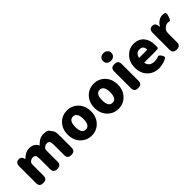

<svg xmlns="http://www.w3.org/2000/svg" viewBox="207 -2024 3231 3231"><g transform="rotate(-45 1822.5 -408.5)"><path d="M156 0Q72 0 72 -84V-487Q72 -569 143 -575Q215 -582 229 -502Q230 -497 231.5 -497Q233 -497 250 -514Q275 -539 308 -558Q353 -583 406 -583Q517 -583 560 -494Q562 -489 565 -493Q606 -534 641 -555Q688 -583 740 -583Q830 -583 851 -555Q876 -521 901 -486Q918 -462 918 -352V-84Q918 0 834 0H824Q740 0 740 -84V-330Q740 -388 725 -409.5Q710 -431 675 -431Q634 -431 601 -397Q584 -380 584 -356V-84Q584 0 500 0H490Q406 0 406 -84V-330Q406 -387 390.5 -409Q375 -431 340 -431Q298 -431 267 -398Q250 -380 250 -356V-84Q250 0 166 0Z M1110 -65Q1025 -149 1025 -284.5Q1025 -420 1110 -505Q1190 -583 1304 -583Q1418 -583 1497 -505Q1582 -420 1582 -284.5Q1582 -149 1497 -65Q1418 14 1304 14Q1190 14 1110 -65ZM1400 -285Q1400 -358 1377 -397Q1352 -439 1304 -439Q1207 -439 1207 -284.5Q1207 -130 1303.5 -130Q1400 -130 1400 -285Z M1747 -65Q1662 -149 1662 -284.5Q1662 -420 1747 -505Q1827 -583 1941 -583Q2055 -583 2134 -505Q2219 -420 2219 -284.5Q2219 -149 2134 -65Q2055 14 1941 14Q1827 14 1747 -65ZM2037 -285Q2037 -358 2014 -397Q1989 -439 1941 -439Q1844 -439 1844 -284.5Q1844 -130 1940.5 -130Q2037 -130 2037 -285Z M2415 0Q2331 0 2331 -84V-485Q2331 -569 2415 -569H2425Q2509 -569 2509 -485V-84Q2509 0 2425 0ZM2419.5 -648Q2375 -648 2348 -673Q2321 -698 2321 -739.5Q2321 -781 2348 -806Q2375 -831 2419.5 -831Q2464 -831 2491.5 -806Q2519 -781 2519 -739.5Q2519 -698 2491.5 -673Q2464 -648 2419.5 -648Z M2910 14Q2783 14 2704 -65Q2620 -147 2620 -285Q2620 -418 2704 -503Q2782 -583 2890 -583Q3008 -583 3074 -504Q3134 -431 3134 -309Q3134 -260 3130 -246Q3126 -232 3049 -232H2797Q2792 -232 2793 -227Q2815 -122 2934 -122Q2993 -122 3022.5 -139.5Q3052 -157 3086 -106Q3119 -55 3094.5 -37.5Q3070 -20 3015.5 -3Q2961 14 2910 14ZM2790 -354Q2789 -349 2794 -349H2978Q2983 -349 2983 -354Q2983 -447 2893 -447Q2854 -447 2826 -422Q2798 -397 2790 -354Z M3332 0Q3248 0 3248 -84V-487Q3248 -569 3320 -574Q3392 -578 3402 -497L3405 -478Q3406 -470 3407.5 -470Q3409 -470 3417 -485Q3439 -525 3484 -555Q3526 -583 3569.5 -583Q3613 -583 3634.5 -573.5Q3656 -564 3632 -491Q3608 -419 3590.5 -423Q3573 -427 3548 -427Q3513 -427 3482 -404Q3446 -377 3438 -356Q3426 -325 3426 -292V-84Q3426 0 3342 0Z"/></g></svg>

Font: Resource Han Rounded TW Heavy
Style: Regular
Weight: 900
Designer: Cyano Hao (round all glyphs); Ryoko NISHIZUKA 西塚涼子 (kana, bopomofo & ideographs); Paul D. Hunt (Latin, Greek & Cyrillic)
Foundry: Cyano Hao
Version: 0.990